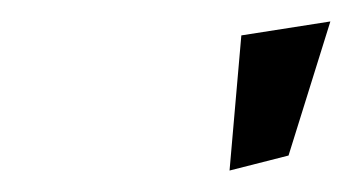

<svg xmlns="http://www.w3.org/2000/svg" viewBox="-20 -877 328 179"><path d="M205 -844 194 -718 249 -732 288 -857Z"/></svg>

Font: Corrode
Style: Ita
Weight: 400
Designer: Mew Too
Version: Version 0.532